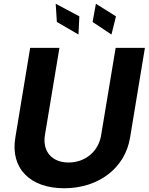

<svg xmlns="http://www.w3.org/2000/svg" viewBox="-20 -979 781 1009"><path d="M392.4 -797.6 397 -893.1 272.7 -959.2 278.8 -863.6ZM565.7 -797.6 589.5 -893.1 484 -959.2 466.6 -863.6ZM587.7 -727.3 511.4 -268.1C498.2 -185 429.7 -125 340.2 -125C251.4 -125 202.8 -185 215.9 -268.1L292.3 -727.3H138.5L60.4 -255C34.1 -95.9 136.4 10.3 317.5 10.3C498.2 10.3 637.1 -95.9 663.4 -255L741.5 -727.3Z"/></svg>

Font: TID UI
Style: Bold Italic
Weight: 700
Italic angle: -9.39999°
Designer: The TID Project Authors
Foundry: Bakken & Bæck
Version: Version 1.001;hotconv 1.0.109;makeotfexe 2.5.65596